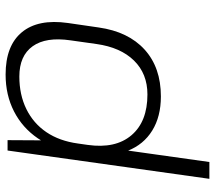

<svg xmlns="http://www.w3.org/2000/svg" viewBox="-61 -526 767 685"><g transform="rotate(-90 322.5 -183.5)"><path d="M321 7Q249 7 199 -24Q149 -55 127 -111.5Q105 -168 115 -244L123 -301Q134 -377 171.5 -432Q209 -487 267.5 -517Q326 -547 399 -547Q502 -547 550 -489Q598 -431 583 -325L567 -215Q552 -109 488 -51Q424 7 321 7ZM128 -540H165L164 -368L87 180H27ZM328 -41Q402 -41 449 -89Q496 -137 508 -223L521 -315Q534 -403 500 -450.5Q466 -498 392 -498Q327 -498 276 -473Q225 -448 193.5 -401.5Q162 -355 153 -289L148 -254Q134 -155 182.5 -98Q231 -41 328 -41Z"/></g></svg>

Font: Pathway Extreme 8pt Thin
Style: Italic
Weight: 100
Italic angle: -8°
Designer: Eduardo Rodriguez Tunni
Foundry: Eduardo Rodriguez Tunni
Version: Version 1.000